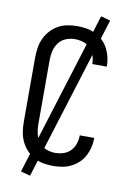

<svg xmlns="http://www.w3.org/2000/svg" viewBox="-97 -876 694 1016"><g transform="rotate(10 250.0 -368.0)"><path d="M247 8Q221 8 194.5 3Q168 -2 145 -15Q122 -28 104 -48Q86 -68 75 -92Q64 -116 60 -142.5Q56 -169 56 -195V-540Q56 -566 60 -592.5Q64 -619 75 -643Q86 -667 104 -687Q122 -707 145 -720Q168 -733 194.5 -738Q221 -743 247 -743Q272 -743 296.5 -739Q321 -735 343.5 -724Q366 -713 384.5 -696Q403 -679 414.5 -657Q426 -635 432 -611Q438 -587 438 -562V-559H360V-561Q360 -583 352.5 -605Q345 -627 329.5 -643Q314 -659 292 -666Q270 -673 247 -673Q222 -673 198.5 -663.5Q175 -654 160 -634Q145 -614 139.5 -589.5Q134 -565 134 -540V-195Q134 -170 139.5 -145.5Q145 -121 160 -101Q175 -81 198.5 -71.5Q222 -62 247 -62Q270 -62 292 -69Q314 -76 329.5 -92Q345 -108 352.5 -130Q360 -152 360 -174V-176H438V-173Q438 -148 432 -124Q426 -100 414.5 -78Q403 -56 384.5 -39Q366 -22 343.5 -11Q321 0 296.5 4Q272 8 247 8ZM138 80 87 66 362 -816 413 -802Z"/></g></svg>

Font: Iosevka Term SS14
Style: Regular
Weight: 400
Monospace: yes
Designer: Belleve Invis
Foundry: Belleve Invis
Version: Version 24.1.1; ttfautohint (v1.8.4)